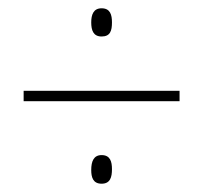

<svg xmlns="http://www.w3.org/2000/svg" viewBox="-20 -584 490 463"><path d="M225 -496C246 -496 250 -510 250 -530C250 -548 246 -564 225 -564C205 -564 200 -548 200 -530C200 -511 205 -496 225 -496ZM37 -340H413V-365H37ZM225 -141C246 -141 250 -157 250 -176C250 -194 246 -210 225 -210C206 -210 200 -195 200 -174C200 -157 204 -141 225 -141Z"/></svg>

Font: Noto Sans Ethiopic Condensed Thin
Style: Regular
Weight: 100
Width: 3
Designer: Monotype Design Team
Foundry: Monotype Imaging Inc.
Version: Version 2.102